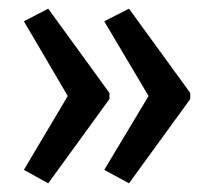

<svg xmlns="http://www.w3.org/2000/svg" viewBox="-20 -485 491 442"><path d="M418 -257 277 -63 220 -94 322 -264 220 -436 277 -465 418 -271ZM232 -257 91 -63 35 -94 136 -264 35 -436 91 -465 232 -271Z"/></svg>

Font: Noto Sans Display ExtraCondensed
Style: Regular
Weight: 400
Width: 2
Version: Version 2.003